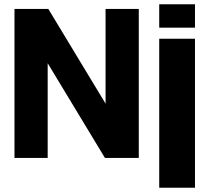

<svg xmlns="http://www.w3.org/2000/svg" viewBox="-20 -742 984 902"><path d="M48 0V-700H207L476 -255V-700H632V0H473L204 -445V0ZM728 140V-560H896V140ZM728 -612V-722H896V-612Z"/></svg>

Font: Tektur
Style: Bold
Weight: 700
Designer: Adam Jagosz
Foundry: Adam Jagosz
Version: Version 1.005;gftools[0.9.30]